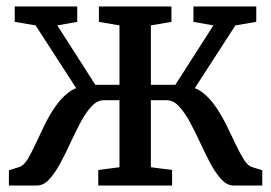

<svg xmlns="http://www.w3.org/2000/svg" viewBox="-20 -573 838 593"><path d="M7.5 0V-47L40.5 -57.5Q53 -61.5 64.8 -80.5Q76.5 -99.5 89.2 -127.2Q102 -155 116.8 -185.2Q131.5 -215.5 149.8 -242.2Q168 -269 190.8 -286.8Q213.5 -304.5 241.5 -306.5L241 -261L90 -494.5L25.5 -505.5V-553H218.5V-505.5L157 -494.5L274.5 -311H349V-494.5L285.5 -505.5V-553H509.5V-505.5L446 -494.5V-311H521.5L639 -494.5L577.5 -505.5V-553H771.5V-505.5L707 -494.5L556 -261L555 -306.5Q583.5 -304.5 606.2 -286.8Q629 -269 647 -242.2Q665 -215.5 680 -185.2Q695 -155 708 -127.2Q721 -99.5 733 -80.5Q745 -61.5 757 -57.5L790 -47V0H701.5Q681.5 0 663.8 -19Q646 -38 630 -68Q614 -98 598.5 -131.8Q583 -165.5 566.8 -195.5Q550.5 -225.5 533 -244.5Q515.5 -263.5 495 -263.5H446V-56.5L511.5 -48V0H283.5V-48L349 -56.5V-263.5H301Q280.5 -263.5 262.8 -244.5Q245 -225.5 229 -195.5Q213 -165.5 197.5 -131.8Q182 -98 165.8 -68Q149.5 -38 132 -19Q114.5 0 94 0Z"/></svg>

Font: Merriweather 24pt SemiCondensed
Style: Regular
Weight: 400
Width: 4
Designer: Eben Sorkin
Foundry: Eben Sorkin
Version: Version 2.100